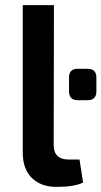

<svg xmlns="http://www.w3.org/2000/svg" viewBox="-20 -720 397 751"><path d="M191 -700 190 -153Q190 -96 249 -96H291L305 -6Q271 11 201 11Q140 11 104.5 -24Q69 -59 69 -123V-700ZM284 -328Q250 -328 250 -363V-417Q250 -451 284 -451H322Q357 -451 357 -417V-363Q357 -328 322 -328Z"/></svg>

Font: Exo 2 Semi Bold
Style: Regular
Weight: 600
Designer: Natanael Gama
Version: Version 1.001;PS 001.001;hotconv 1.0.88;makeotf.lib2.5.64775